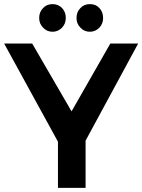

<svg xmlns="http://www.w3.org/2000/svg" viewBox="-21 -911 690 931"><path d="M649 -700H514L326 -371L135 -700H-1L260 -224V0H394V-229ZM280 -872C267 -885 252 -891 234 -891C215 -891 200 -885 188 -872C175 -859 169 -843 169 -824C169 -805 175 -790 188 -777C200 -764 215 -757 234 -757C252 -757 267 -764 280 -777C292 -790 298 -805 298 -824C298 -843 292 -859 280 -872ZM461 -872C449 -885 434 -891 415 -891C396 -891 381 -885 369 -872C356 -859 350 -843 350 -824C350 -805 356 -790 369 -777C381 -764 396 -757 415 -757C433 -757 448 -764 461 -777C473 -790 479 -805 479 -824C479 -843 473 -859 461 -872Z"/></svg>

Font: Argentum Sans Medium
Style: Regular
Weight: 500
Designer: Julieta Ulanovsky
Foundry: Julieta Ulanovsky
Version: Version 5.001;January 29, 2019;FontCreator 11.5.0.2425 64-bi